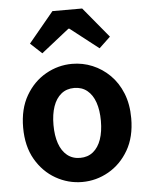

<svg xmlns="http://www.w3.org/2000/svg" viewBox="-58 -890 742 952"><g transform="rotate(-5 313.0 -414.5)"><path d="M313 14Q243 14 181.5 -21Q120 -56 82 -121.5Q44 -187 44 -280Q44 -373 82 -438.5Q120 -504 181.5 -539Q243 -574 313 -574Q366 -574 414 -554Q462 -534 500 -496.5Q538 -459 560 -404.5Q582 -350 582 -280Q582 -187 544 -121.5Q506 -56 444.5 -21Q383 14 313 14ZM313 -106Q351 -106 377.5 -127.5Q404 -149 417.5 -188Q431 -227 431 -280Q431 -333 417.5 -372Q404 -411 377.5 -432.5Q351 -454 313 -454Q275 -454 248.5 -432.5Q222 -411 208.5 -372Q195 -333 195 -280Q195 -227 208.5 -188Q222 -149 248.5 -127.5Q275 -106 313 -106ZM114 -692 239 -843H387L512 -692L456 -639L315 -749H310L171 -639Z"/></g></svg>

Font: Noto Sans KR
Style: Bold
Weight: 700
Designer: Ryoko NISHIZUKA  (kana, bopomofo & ideographs); Paul D. Hunt (Latin, Greek & Cyrillic); Sandoll Communications , Soo-you
Foundry: Adobe
Version: Version 2.004-H2;hotconv 1.0.118;makeotfexe 2.5.65603